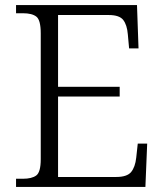

<svg xmlns="http://www.w3.org/2000/svg" viewBox="-20 -734 646 754"><path d="M43 0V-32H70Q105 -32 122.5 -45Q140 -58 140 -109V-603Q140 -655 123 -668.5Q106 -682 70 -682H43V-714H518L524 -544H487L482 -599Q479 -636 464 -655.5Q449 -675 407 -675H208V-393H450V-355H208V-39H436Q479 -39 495 -58.5Q511 -78 515 -115L521 -170H558L551 0Z"/></svg>

Font: Noto Serif Gurmukhi Light
Style: Regular
Weight: 300
Designer: Vaibhav Singh and the Monotype Design Team
Foundry: Monotype Imaging Inc.
Version: Version 2.004; ttfautohint (v1.8.4.7-5d5b)